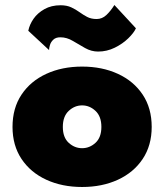

<svg xmlns="http://www.w3.org/2000/svg" viewBox="-20 -737 656 767"><path d="M93 -614Q98 -639 114 -662Q130 -685 157.5 -700.5Q185 -716 222 -716Q247 -716 265 -707.5Q283 -699 297.5 -688.5Q312 -678 328 -669.5Q344 -661 366 -661Q388 -661 405 -677Q422 -693 437 -717L523 -624Q515 -606 492.5 -584Q470 -562 438.5 -546.5Q407 -531 372 -531Q345 -531 320 -545Q295 -559 271 -573.5Q247 -588 221 -588Q203 -588 193 -578.5Q183 -569 179.5 -557Q176 -545 176 -537ZM30 -230Q30 -305 66 -359Q102 -413 165 -442Q228 -471 308 -471Q388 -471 451 -442Q514 -413 550 -359Q586 -305 586 -230Q586 -156 550 -102Q514 -48 451 -19Q388 10 308 10Q228 10 165 -19Q102 -48 66 -102Q30 -156 30 -230ZM231 -230Q231 -188 254.5 -166.5Q278 -145 308 -145Q338 -145 361.5 -166.5Q385 -188 385 -230Q385 -272 361.5 -294Q338 -316 308 -316Q278 -316 254.5 -294Q231 -272 231 -230Z"/></svg>

Font: Jost* Black
Style: Regular
Weight: 900
Version: Version 3.7